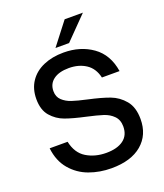

<svg xmlns="http://www.w3.org/2000/svg" viewBox="-173 -1082 1030 1207"><g transform="rotate(-20 342.5 -478.5)"><path d="M39 -239H159Q176 -159 233 -124.5Q290 -90 365 -90Q438 -90 479.5 -120.5Q521 -151 521 -210Q521 -254 495 -280.5Q469 -307 430 -319.5Q391 -332 323 -347Q240 -365 189 -383.5Q138 -402 102 -443.5Q66 -485 66 -558Q66 -626 99 -675Q132 -724 191 -749.5Q250 -775 326 -775Q438 -775 519 -717.5Q600 -660 618 -545H500Q485 -610 437.5 -641Q390 -672 324 -672Q258 -672 221 -644.5Q184 -617 184 -568Q184 -530 208.5 -507Q233 -484 269 -472Q305 -460 369 -446Q456 -427 509.5 -407Q563 -387 601 -341.5Q639 -296 639 -217Q639 -111 566.5 -49.5Q494 12 363 12Q284 12 214.5 -13.5Q145 -39 97 -95.5Q49 -152 39 -239ZM380 -819H289L405 -969H527Z"/></g></svg>

Font: Open Sauce Sans Medium
Style: Regular
Weight: 500
Designer: Alfredo Marco Pradil
Foundry: Creative Sauce Fz LLC
Version: Version 1.477